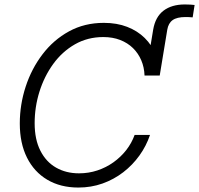

<svg xmlns="http://www.w3.org/2000/svg" viewBox="-20 -841 903 871"><path d="M640.6 -498.5 674.8 -706.1Q684.6 -764.2 721.7 -792.5Q758.8 -820.8 818.4 -820.8Q831.1 -820.8 843.3 -820.1Q855.5 -819.3 862.8 -818.4L854 -762.2Q846.2 -763.2 836.9 -763.4Q827.6 -763.7 821.8 -763.7Q782.7 -763.7 763.2 -749.8Q743.7 -735.8 738.8 -706.1L704.6 -498.5ZM335.4 9.8Q254.4 9.8 194.6 -25.6Q134.8 -61 102.3 -126.2Q69.8 -191.4 69.8 -280.8Q69.8 -366.2 96.4 -447.8Q123 -529.3 172.9 -594.7Q222.7 -660.2 293 -698.7Q363.3 -737.3 451.2 -737.3Q510.3 -737.3 556.9 -719.2Q603.5 -701.2 636.5 -668.7Q669.4 -636.2 686.8 -592.8Q704.1 -549.3 704.6 -498.5H635.7Q634.3 -536.1 620.8 -567.6Q607.4 -599.1 583.3 -622.8Q559.1 -646.5 525.1 -659.7Q491.2 -672.9 448.7 -672.9Q377.4 -672.9 319.8 -639.9Q262.2 -606.9 221.4 -550.8Q180.7 -494.6 158.9 -425Q137.2 -355.5 137.2 -282.2Q137.2 -208.5 163.1 -157.5Q189 -106.4 234.4 -80.6Q279.8 -54.7 338.4 -54.7Q382.3 -54.7 421.9 -67.9Q461.4 -81.1 494.6 -104.7Q527.8 -128.4 552.5 -159.9Q577.1 -191.4 590.8 -229H660.6Q643.6 -178.7 612.5 -135.5Q581.5 -92.3 539.1 -59.6Q496.6 -26.9 445.1 -8.5Q393.6 9.8 335.4 9.8Z"/></svg>

Font: Inter 16pt Light
Style: Italic
Weight: 300
Italic angle: -9.3988°
Version: Version 4.001;git-66647c0bb